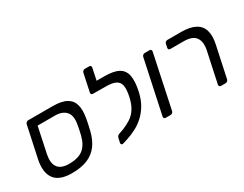

<svg xmlns="http://www.w3.org/2000/svg" viewBox="-78 -1172 2089 1645"><g transform="rotate(-30 966.5 -350.0)"><path d="M267 10Q142 10 95 -55.5Q48 -121 73 -240L139 -548Q141 -558 149 -564.5Q157 -571 167 -571H408Q497 -571 544.5 -544Q592 -517 605.5 -464.5Q619 -412 605 -335Q604 -325 599 -303Q594 -281 589.5 -259Q585 -237 582 -227Q564 -151 525.5 -97.5Q487 -44 423.5 -17Q360 10 267 10ZM284 -72Q379 -72 426.5 -111.5Q474 -151 494 -232Q497 -242 501 -262Q505 -282 509 -301Q513 -320 514 -330Q529 -410 494 -450.5Q459 -491 385 -491H214L161 -240Q144 -160 174 -116Q204 -72 284 -72Z M772 9Q762 12 755.5 6.5Q749 1 751 -9L761 -55Q763 -64 770 -71Q777 -78 789 -82L831 -97Q874 -114 911.5 -138Q949 -162 976.5 -204Q1004 -246 1018 -314Q1032 -379 1024.5 -417.5Q1017 -456 984 -472.5Q951 -489 888 -489H858Q848 -489 843 -495.5Q838 -502 840 -512L847 -548Q849 -558 857.5 -564.5Q866 -571 876 -571H920Q1011 -571 1059 -545Q1107 -519 1118.5 -461.5Q1130 -404 1110 -311Q1095 -241 1065 -190Q1035 -139 995.5 -103Q956 -67 910 -43.5Q864 -20 817 -5ZM880 -489 761 -490Q751 -490 746 -496Q741 -502 743 -512L780 -687Q782 -697 790 -703.5Q798 -710 808 -710H850Q861 -710 865.5 -703.5Q870 -697 868 -687L844 -571H900Z M1198 0Q1188 0 1183 -6.5Q1178 -13 1180 -23L1292 -548Q1294 -558 1302 -564.5Q1310 -571 1320 -571H1367Q1378 -571 1382.5 -564.5Q1387 -558 1385 -548L1274 -23Q1272 -13 1264 -6.5Q1256 0 1245 0Z M1745 0Q1735 0 1730 -6.5Q1725 -13 1727 -23L1791 -322Q1808 -402 1777 -446.5Q1746 -491 1657 -491H1527Q1516 -491 1511.5 -497.5Q1507 -504 1509 -514L1516 -548Q1518 -558 1526 -564.5Q1534 -571 1544 -571H1680Q1766 -571 1817 -544Q1868 -517 1884.5 -462.5Q1901 -408 1883 -327L1818 -23Q1816 -13 1808 -6.5Q1800 0 1790 0Z"/></g></svg>

Font: Rubik
Style: Italic
Weight: 400
Italic angle: -12°
Designer: Hubert and Fischer
Foundry: Hubert and Fischer
Version: Version 2.300;gftools[0.9.30]